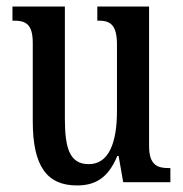

<svg xmlns="http://www.w3.org/2000/svg" viewBox="-20 -556 560 586"><path d="M215 10C270 10 310 -12 338 -80H342L356 0H500V-43H495C462 -43 435 -51 435 -110V-536H277V-493H280C313 -493 337 -484 337 -421V-217C337 -120 312 -55 251 -55C194 -55 178 -101 178 -193V-536H18V-493H22C58 -493 80 -483 80 -425V-186C80 -49 123 10 215 10Z"/></svg>

Font: Noto Serif Bengali ExtraCondensed Medium
Style: Regular
Weight: 500
Width: 2
Designer: Juan Bruce, Universal Thirst, Indian Type Foundry and the Monotype Design Team.
Foundry: Monotype Imaging Inc.
Version: Version 2.003